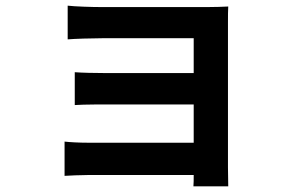

<svg xmlns="http://www.w3.org/2000/svg" viewBox="-20 -584 1040 678"><path d="M785 7V-505C785 -525 785 -550 786 -561C770 -560 735 -559 711 -559H340C303 -559 244 -561 219 -564V-445C243 -447 303 -449 340 -449H664V-326H351C313 -326 270 -327 244 -329V-213C260 -214 286 -215 313 -215H324C333 -215 342 -215 351 -215H664V-80H293C257 -80 225 -82 208 -84V37C225 36 264 34 292 34H664C664 49 664 65 663 74H786C786 56 785 23 785 7Z"/></svg>

Font: Glow Sans TC Normal
Style: Bold
Weight: 700
Designer: Ryoko NISHIZUKA (kana, bopomofo & ideographs); Paul D. Hunt (Latin, Greek & Cyrillic); Sandoll Communications, Soo-young
Version: Version 0.93